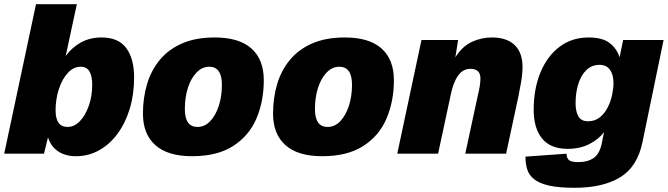

<svg xmlns="http://www.w3.org/2000/svg" viewBox="-21 -730 3174 912"><path d="M340 12Q289 12 254.5 -11.5Q220 -35 207 -78L188 0H-1L150 -710H344L291 -464Q322 -506 364.5 -529Q407 -552 462 -552Q541 -552 578.5 -502Q616 -452 616 -362Q616 -282 595.5 -214Q575 -146 537.5 -95Q500 -44 449.5 -16Q399 12 340 12ZM300 -127Q332 -127 358.5 -154.5Q385 -182 401 -228Q417 -274 417 -328Q417 -368 404 -390.5Q391 -413 362 -413Q328 -413 301 -383.5Q274 -354 258.5 -306.5Q243 -259 243 -206Q243 -127 300 -127Z M891 12Q776 12 717 -40.5Q658 -93 658 -190Q658 -265 677.5 -330.5Q697 -396 738.5 -446Q780 -496 844.5 -524Q909 -552 999 -552Q1115 -552 1173.5 -499.5Q1232 -447 1232 -349Q1232 -249 1197 -167Q1162 -85 1086.5 -36.5Q1011 12 891 12ZM917 -127Q951 -127 977 -154Q1003 -181 1018 -226.5Q1033 -272 1033 -327Q1033 -413 973 -413Q939 -413 912.5 -385.5Q886 -358 871.5 -312.5Q857 -267 857 -212Q857 -127 917 -127Z M1509 12Q1394 12 1335 -40.5Q1276 -93 1276 -190Q1276 -265 1295.5 -330.5Q1315 -396 1356.5 -446Q1398 -496 1462.5 -524Q1527 -552 1617 -552Q1733 -552 1791.5 -499.5Q1850 -447 1850 -349Q1850 -249 1815 -167Q1780 -85 1704.5 -36.5Q1629 12 1509 12ZM1535 -127Q1569 -127 1595 -154Q1621 -181 1636 -226.5Q1651 -272 1651 -327Q1651 -413 1591 -413Q1557 -413 1530.5 -385.5Q1504 -358 1489.5 -312.5Q1475 -267 1475 -212Q1475 -127 1535 -127Z M1866 0 1981 -540H2155L2142 -458Q2175 -510 2220 -531Q2265 -552 2316 -552Q2386 -552 2423.5 -516Q2461 -480 2461 -412Q2461 -379 2454 -339Q2447 -299 2441 -270L2383 0H2189L2249 -278Q2254 -298 2257.5 -319Q2261 -340 2261 -358Q2261 -403 2213 -403Q2178 -403 2155 -371Q2132 -339 2120 -280L2060 0Z M2708 162Q2633 162 2587 151.5Q2541 141 2516.5 121.5Q2492 102 2483.5 75Q2475 48 2475 14L2670 0Q2670 19 2680.5 29.5Q2691 40 2727 40Q2771 40 2799.5 20Q2828 0 2838 -52L2848 -102Q2822 -68 2778 -45.5Q2734 -23 2675 -23Q2594 -23 2554 -72Q2514 -121 2514 -208Q2514 -308 2546 -385.5Q2578 -463 2636.5 -507.5Q2695 -552 2775 -552Q2841 -552 2875 -525.5Q2909 -499 2922 -458L2939 -540H3131L3031 -56Q3007 62 2925 112Q2843 162 2708 162ZM2772 -154Q2805 -154 2828 -172.5Q2851 -191 2865.5 -219.5Q2880 -248 2886.5 -279Q2893 -310 2893 -336Q2893 -376 2876 -399Q2859 -422 2827 -422Q2790 -422 2764.5 -397.5Q2739 -373 2726 -331.5Q2713 -290 2713 -240Q2713 -200 2726.5 -177Q2740 -154 2772 -154Z"/></svg>

Font: Geist Black
Style: Italic
Weight: 900
Italic angle: -12°
Designer: Basement.studio, Andrés Briganti, Mateo Zaragoza
Foundry: Basement.studio, Vercel, Andrés Briganti, Guido Ferreyra, Mateo Zaragoza
Version: Version 1.500; ttfautohint (v1.8.4.7-5d5b)